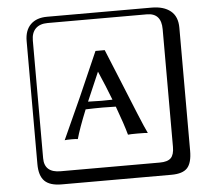

<svg xmlns="http://www.w3.org/2000/svg" viewBox="-62 -822 1223 1102"><g transform="rotate(-5 550.0 -271.0)"><path d="M249 -717.8Q204.1 -717.8 179.9 -693.8Q155.8 -669.9 155.8 -625V53.2Q155.8 136.2 249 136.2H820.8Q865.7 136.2 884.8 117.2Q903.8 98.1 903.8 53.2V-625Q903.8 -717.8 820.8 -717.8ZM1000 84Q1000 152.8 973.4 182.4Q946.8 211.9 880.9 211.9H249Q181.2 211.9 150.6 181.4Q120.1 150.9 120.1 84V-625Q120.1 -687 154.1 -720.5Q188 -753.9 249 -753.9H851.1Q920.9 -753.9 960.4 -721.9Q1000 -689.9 1000 -625ZM512.7 -414.6Q458.5 -289.6 440.9 -248Q451.7 -248 479.5 -247.1Q507.3 -246.1 519 -246.1Q542 -246.1 581.5 -247.1Q551.3 -326.2 512.7 -414.6ZM423.3 -205.1Q379.4 -96.7 363.8 -39.1Q355 -41 330.1 -41Q296.9 -41 288.1 -39.1Q396 -272.9 508.8 -534.2H562Q587.9 -472.2 634.5 -357.2Q681.2 -242.2 716.1 -157Q751 -71.8 767.1 -39.1Q753.9 -41 706.1 -41Q666 -41 652.8 -39.1Q635.7 -101.6 597.2 -205.6Q547.9 -207 522.9 -207Q478.5 -207 423.3 -205.1Z"/></g></svg>

Font: Linux Biolinum Keyboard O
Style: Regular
Weight: 700
Designer: Philipp H. Poll
Foundry: Philipp H. Poll
Version: Version 0.6.1